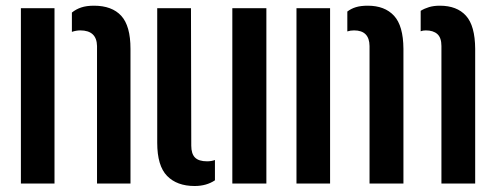

<svg xmlns="http://www.w3.org/2000/svg" viewBox="-20 -628 1695 657"><path d="M312 0V-470.5Q311 -524 254.5 -524Q241 -524 226 -519V-585Q240 -596.5 258 -602.5Q276 -608.5 301.5 -608.5Q363 -608.5 394.8 -574Q426.5 -539.5 426.5 -461V0ZM51.5 0V-600H166.5V0Z M518 -139.5V-600H633.5L634.5 -129.5Q634.5 -102 647.2 -89Q660 -76 688.5 -76Q703.5 -76 715.5 -80.5V-11Q686.5 8.5 646 8.5Q585.5 8.5 551.8 -26Q518 -60.5 518 -139.5ZM775 0V-600H891.5V0Z M1490.5 0V-470.5Q1490.5 -499 1476.5 -511.5Q1462.5 -524 1437 -524Q1427 -524 1419.5 -521V-591Q1432.5 -599 1448.5 -603.8Q1464.5 -608.5 1485 -608.5Q1543.5 -608.5 1574.5 -574.2Q1605.5 -540 1606 -461V0ZM1244.5 0V-470.5Q1244 -524 1191.5 -524Q1179 -524 1168.5 -520.5V-588.5Q1181.5 -598.5 1198 -603.5Q1214.5 -608.5 1238.5 -608.5Q1296.5 -608.5 1328.2 -574.2Q1360 -540 1360.5 -461V0ZM994.5 0V-600H1109.5V0Z"/></svg>

Font: Big Shoulders Stencil Text
Style: Bold
Weight: 700
Designer: Patric King
Foundry: XO Type Co
Version: Version 1.000